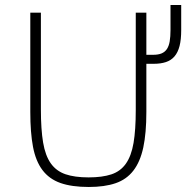

<svg xmlns="http://www.w3.org/2000/svg" viewBox="-20 -726 738 761"><path d="M560.1 -508.8H586.9Q607.4 -508.8 620.6 -514.4Q633.8 -520 641.6 -531.7Q649.4 -543.5 652.6 -562Q655.8 -580.6 655.8 -606.9V-706.1H698.2V-606.9Q698.2 -569.3 691.7 -543.7Q685.1 -518.1 671.6 -502.4Q658.2 -486.8 637.7 -480Q617.2 -473.1 588.9 -473.1H560.1V-282.2Q560.1 -198.2 547.9 -141.4Q535.6 -84.5 508.5 -49.6Q481.4 -14.6 438 0.2Q394.5 15.1 332 15.1Q264.2 15.1 219.5 -0.7Q174.8 -16.6 148.2 -52Q121.6 -87.4 110.8 -144Q100.1 -200.7 100.1 -282.2V-675.8H142.1V-292Q142.1 -212.9 150.9 -160.9Q159.7 -108.9 181.4 -78.4Q203.1 -47.9 239.5 -35.4Q275.9 -22.9 331.1 -22.9Q385.3 -22.9 421.4 -34.9Q457.5 -46.9 479 -77.4Q500.5 -107.9 509.3 -159.4Q518.1 -210.9 518.1 -290V-675.8H560.1Z"/></svg>

Font: Clear Sans Thin
Style: Regular
Weight: 250
Foundry: Intel Corporation
Version: Version 1.00